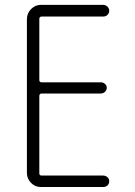

<svg xmlns="http://www.w3.org/2000/svg" viewBox="-20 -750 540 770"><path d="M143.6 0Q120.1 0 104 -17.1Q87.9 -34.2 87.9 -56.6V-672.9Q87.9 -696.3 104.5 -713.4Q121.1 -730.5 143.6 -730.5H393.6Q403.3 -730.5 410.6 -723.6Q418 -716.8 418 -707Q418 -697.3 411.1 -690.4Q404.3 -683.6 393.6 -683.6H147.5Q138.7 -683.6 137.7 -675.8V-428.7Q137.7 -419.9 147.5 -419.9H384.8Q393.6 -419.9 400.9 -413.6Q408.2 -407.2 408.2 -397.9Q408.2 -388.7 400.9 -381.8Q393.6 -375 384.8 -375H147.5Q138.7 -375 137.7 -366.2V-54.7Q137.7 -45.9 147.5 -45.9H393.6Q403.3 -45.9 410.6 -39.6Q418 -33.2 418 -22.9Q418 -12.7 411.1 -6.3Q404.3 0 393.6 0Z"/></svg>

Font: Rounded-X Mgen+ 1m light
Style: Regular
Weight: 200
Designer: [Source Han Sans]
Ryoko NISHIZUKA  (kana & ideographs); Paul D. Hunt (Latin, Greek & Cyrillic); Wenlong ZHANG  (bopomofo
Version: Version 1.059.20150602